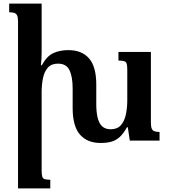

<svg xmlns="http://www.w3.org/2000/svg" viewBox="-20 -780 937 1065"><path d="M817 -100Q817 -78 821.5 -67Q826 -56 836.5 -52Q847 -48 865 -48V0H700L689 -74H684Q665 -39 644 -20Q623 -1 597.5 6Q572 13 538 13Q464 13 423.5 -33.5Q383 -80 383 -181V-289Q383 -354 365.5 -390.5Q348 -427 302 -427Q265 -427 245.5 -405Q226 -383 218.5 -347Q211 -311 211 -269V165Q211 187 214 198.5Q217 210 227.5 213.5Q238 217 259 217V265H80V-660Q80 -682 75.5 -693Q71 -704 60.5 -708Q50 -712 31 -712V-760H211V-492Q211 -473 210 -454.5Q209 -436 207 -418H212Q239 -468 275 -485Q311 -502 359 -502Q434 -502 474 -456Q514 -410 514 -311V-203Q514 -159 521.5 -127.5Q529 -96 546.5 -79.5Q564 -63 594 -63Q630 -63 650 -85Q670 -107 678 -144Q686 -181 686 -223V-392Q686 -414 683 -425.5Q680 -437 669.5 -440.5Q659 -444 637 -444V-492H817Z"/></svg>

Font: Noto Serif Armenian SemiBold
Style: Regular
Weight: 600
Version: Version 2.007